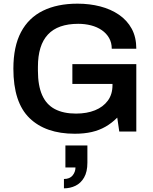

<svg xmlns="http://www.w3.org/2000/svg" viewBox="-20 -718 834 1048"><path d="M388 12Q229 12 141 -73.5Q53 -159 53 -343Q53 -464 94.5 -542.5Q136 -621 214.5 -659.5Q293 -698 403 -698Q469 -698 527 -683Q585 -668 629.5 -637.5Q674 -607 699 -561Q724 -515 724 -452H590Q590 -485 575.5 -510.5Q561 -536 535.5 -553.5Q510 -571 477 -579.5Q444 -588 407 -588Q352 -588 310.5 -573.5Q269 -559 241.5 -529.5Q214 -500 200.5 -456Q187 -412 187 -353V-332Q187 -251 210 -199Q233 -147 279.5 -122.5Q326 -98 395 -98Q454 -98 498.5 -116Q543 -134 568.5 -168.5Q594 -203 594 -253V-260H375V-368H724V0H631L620 -76Q590 -46 556 -26.5Q522 -7 481 2.5Q440 12 388 12ZM329 310V259Q361 259 376.5 239.5Q392 220 392 196H337V76H457V170Q457 220 439 251Q421 282 392 296Q363 310 329 310Z"/></svg>

Font: Archivo SemiBold
Style: Regular
Weight: 600
Designer: Hector Gatti
Foundry: Omnibus-Type
Version: Version 2.001